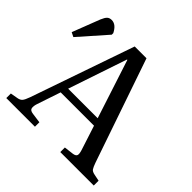

<svg xmlns="http://www.w3.org/2000/svg" viewBox="-180 -897 1071 1071"><g transform="rotate(45 355.0 -362.0)"><path d="M10 0V-36L55 -44Q72 -47 81 -57Q90 -67 101 -98L313 -710H406L617 -96Q626 -71 633 -60.5Q640 -50 661 -46L700 -38V0H436V-36L493 -43Q512 -46 516 -56.5Q520 -67 512 -92L465 -237H202L155 -97Q148 -76 150.5 -61Q153 -46 178 -43L236 -35V0ZM217 -281H450L337 -628H334ZM34 -505 8 -518 71 -681Q81 -705 91 -714.5Q101 -724 118 -724Q153 -724 176 -678V-666Z"/></g></svg>

Font: Literata 36pt
Style: Regular
Weight: 400
Designer: Latin by Veronika Burian and Jose Scaglione. Greek by Irene Vlachou. Cyrillic by Vera Evstafieva.
Foundry: TypeTogether
Version: Version 3.002